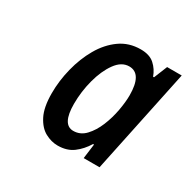

<svg xmlns="http://www.w3.org/2000/svg" viewBox="-89 -812 527 524"><g transform="rotate(30 174.0 -550.5)"><path d="M150 -380Q130 -380 110.5 -390.5Q91 -401 78 -426.5Q65 -452 65 -496Q65 -535 75 -575Q85 -615 104 -648Q123 -681 151 -701Q179 -721 216 -721Q244 -721 259.5 -707Q275 -693 282 -673H285L302 -715H348L279 -386H229L235 -432H232Q218 -409 198.5 -394.5Q179 -380 150 -380ZM167 -436Q189 -436 205 -453Q221 -470 231.5 -495.5Q242 -521 247 -548.5Q252 -576 252 -597Q252 -665 212 -665Q188 -665 170 -640Q152 -615 142 -577.5Q132 -540 132 -501Q132 -436 167 -436Z"/></g></svg>

Font: Noto Sans ExtraCondensed Medium
Style: Italic
Weight: 500
Width: 2
Italic angle: -12°
Designer: Monotype Design Team
Foundry: Monotype Imaging Inc.
Version: Version 2.013; ttfautohint (v1.8.4.7-5d5b)